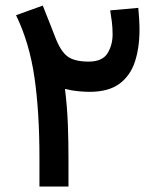

<svg xmlns="http://www.w3.org/2000/svg" viewBox="-20 -681 574 701"><path d="M484.9 -652.3Q486.8 -632.8 488 -612.3Q489.3 -591.8 489.3 -572.3Q489.3 -506.3 472.4 -455.3Q455.6 -404.3 415.8 -375Q376 -345.7 306.6 -345.7Q290 -345.7 265.9 -347.9Q241.7 -350.1 217.3 -356.4Q225.6 -287.6 227.8 -225.1Q230 -162.6 230 -104V0H124V-105.5Q124 -273.4 105.7 -399.2Q87.4 -524.9 38.6 -625.5L136.2 -660.6Q148.9 -627.9 158.9 -603.3Q168.9 -578.6 181.2 -546.4Q200.7 -494.6 226.1 -475.3Q251.5 -456.1 303.7 -456.1Q353.5 -456.1 372.3 -486.1Q391.1 -516.1 391.1 -555.7Q391.1 -579.6 388.4 -601.3Q385.7 -623 382.3 -643.1Z"/></svg>

Font: Vazirmatn RD UI Medium
Style: Regular
Weight: 500
Designer: Saber Rastikerdar
Foundry: Saber Rastikerdar
Version: Version 33.003